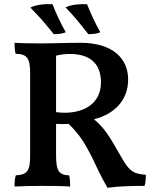

<svg xmlns="http://www.w3.org/2000/svg" viewBox="-20 -882 733 911"><path d="M292 -729C267 -773 245 -821 229 -862C193 -864 151 -860 124 -846C162 -808 196 -769 235 -720C259 -720 275 -722 292 -729ZM456 -729C431 -773 409 -821 393 -862C357 -864 317 -860 291 -847C328 -809 361 -769 399 -720C423 -720 439 -722 456 -729ZM553 -141C498 -238 476 -274 426 -316C524 -341 588 -407 588 -505C588 -602 518 -679 361 -679C297 -679 234 -676 183 -676C130 -676 74 -677 49 -679C49 -663 50 -642 54 -627C109 -625 123 -607 123 -533V-144C123 -70 109 -53 55 -50C50 -35 49 -17 49 3C83 1 138 0 179 0C210 0 271 0 313 3C313 -15 312 -37 308 -50C261 -52 246 -68 246 -146V-294C265 -293 284 -293 306 -294C360 -241 383 -201 417 -135C440 -86 455 -52 490 9C537 2 601 0 666 0C671 -17 672 -33 672 -53C608 -56 590 -76 553 -141ZM246 -350V-618C267 -623 286 -626 311 -626C415 -626 459 -573 459 -491C459 -392 381 -347 286 -347C274 -347 262 -348 246 -350Z"/></svg>

Font: Vollkorn Semibold
Style: Regular
Weight: 600
Designer: Friedrich Althausen
Foundry: Friedrich Althausen
Version: Version 4.015;PS 004.015;hotconv 1.0.88;makeotf.lib2.5.64775